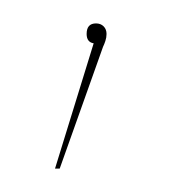

<svg xmlns="http://www.w3.org/2000/svg" viewBox="-20 -33 164 164"><path d="M71 -4Q71 -1 70 2Q69 5 68 7L31 111H27L60 4Q54 3 54 -4Q54 -13 62 -13Q66 -13 68.5 -10.5Q71 -8 71 -4Z"/></svg>

Font: FiraGO Four
Style: Regular
Weight: 100
Designer: bBox Type
Foundry: bBox Type GmbH
Version: Version 1.001